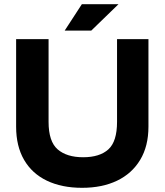

<svg xmlns="http://www.w3.org/2000/svg" viewBox="-20 -887 786 917"><path d="M372 10Q275 10 204 -24Q133 -58 95 -123.5Q57 -189 57 -282V-700H212V-305Q212 -211 255.5 -173.5Q299 -136 377 -136Q456 -136 497.5 -173.5Q539 -211 539 -305V-700H689V-282Q689 -189 649.5 -123.5Q610 -58 539 -24Q468 10 372 10ZM289 -741 371 -867H546L416 -741Z"/></svg>

Font: REM SemiBold
Style: Regular
Weight: 600
Designer: Octavio Pardo
Foundry: Ashler Design
Version: Version 1.005;gftools[0.9.28]